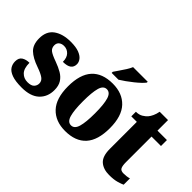

<svg xmlns="http://www.w3.org/2000/svg" viewBox="-97 -1176 1597 1597"><g transform="rotate(45 701.0 -378.0)"><path d="M215 10Q140 10 98 -5.5Q56 -21 39 -47Q22 -73 22 -106Q22 -148 49 -165Q76 -182 115 -182Q115 -116 144 -86Q173 -56 217 -56Q260 -56 277.5 -74.5Q295 -93 295 -118Q295 -148 269 -166.5Q243 -185 189 -204Q108 -232 68 -270.5Q28 -309 28 -383Q28 -468 85 -508.5Q142 -549 235 -549Q296 -549 332.5 -535Q369 -521 386 -499Q403 -477 403 -453Q403 -419 379.5 -401.5Q356 -384 306 -384Q306 -433 281 -459Q256 -485 220 -485Q193 -485 175.5 -471Q158 -457 158 -431Q158 -400 179.5 -382.5Q201 -365 263 -343Q310 -326 346 -305Q382 -284 402.5 -251.5Q423 -219 423 -168Q423 -88 370.5 -39Q318 10 215 10Z M725 10Q611 10 545.5 -59.5Q480 -129 480 -270Q480 -411 543 -480.5Q606 -550 728 -550Q842 -550 907.5 -480.5Q973 -411 973 -270Q973 -129 910 -59.5Q847 10 725 10ZM727 -58Q767 -58 782.5 -112Q798 -166 798 -270Q798 -375 782 -428.5Q766 -482 726 -482Q686 -482 671 -428.5Q656 -375 656 -270Q656 -166 671.5 -112Q687 -58 727 -58ZM658 -619Q671 -639 689 -664.5Q707 -690 724 -717Q741 -744 750 -766H922V-756Q913 -743 892.5 -723.5Q872 -704 844.5 -682Q817 -660 789 -640Q761 -620 738 -606H658Z M1243 10Q1175 10 1134.5 -25.5Q1094 -61 1094 -149V-466H1029V-520Q1066 -520 1091 -535.5Q1116 -551 1129 -567Q1141 -581 1152 -604.5Q1163 -628 1169 -660H1267V-536H1378V-466H1267V-165Q1267 -122 1277 -103Q1287 -84 1318 -84Q1357 -84 1386 -93V-19Q1370 -11 1334 -0.5Q1298 10 1243 10Z"/></g></svg>

Font: Noto Serif Condensed Black
Style: Regular
Weight: 900
Width: 3
Designer: Monotype Design Team
Foundry: Monotype Imaging Inc.
Version: Version 2.015; ttfautohint (v1.8.4.7-5d5b)